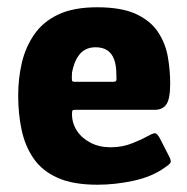

<svg xmlns="http://www.w3.org/2000/svg" viewBox="-20 -500 514 528"><path d="M30 -237Q30 -284 40 -327Q50 -370 74 -405Q98 -440 140 -460Q182 -480 247 -480Q314 -480 354 -461.5Q394 -443 414.5 -412Q435 -381 441.5 -344Q448 -307 448 -271Q448 -228 437.5 -213Q427 -198 406 -198H187Q180 -198 179 -195.5Q178 -193 178 -186Q178 -161 191.5 -140.5Q205 -120 229 -107.5Q253 -95 284 -95Q317 -95 345 -106.5Q373 -118 383 -124Q397 -132 404.5 -133.5Q412 -135 421 -117L445 -70Q452 -57 448.5 -52Q445 -47 433 -39Q398 -14 347.5 -3Q297 8 248 8Q181 8 138.5 -11Q96 -30 72.5 -64Q49 -98 39.5 -142.5Q30 -187 30 -237ZM300 -295Q300 -321 293.5 -337.5Q287 -354 274.5 -362Q262 -370 243 -370Q227 -370 215.5 -364Q204 -358 196.5 -347.5Q189 -337 184.5 -324.5Q180 -312 178 -300Q177 -282 178 -278.5Q179 -275 186 -275H290Q298 -275 299.5 -278Q301 -281 300 -295Z"/></svg>

Font: Glory Thin ExtraBold
Style: Regular
Weight: 800
Version: Version 1.011